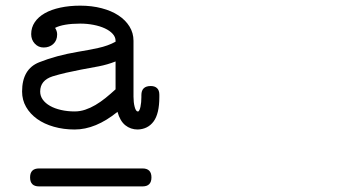

<svg xmlns="http://www.w3.org/2000/svg" viewBox="-20 -667 1244 679"><path d="M174.8 -568.4Q182.1 -557.1 182.1 -545.4Q182.1 -523.9 168.5 -511.5Q154.8 -499 134.3 -499Q115.7 -499 103 -512.7Q90.3 -526.4 90.3 -546.4Q90.3 -569.8 103 -588.6Q115.7 -607.4 138.7 -620.4Q161.6 -633.3 193.6 -640.1Q225.6 -647 263.7 -647Q304.7 -647 339.4 -637.9Q374 -628.9 398.9 -612.5Q423.8 -596.2 438 -573.2Q452.1 -550.3 452.1 -522.9V-325.2Q452.1 -315.4 453.1 -306.2Q454.1 -296.9 456.1 -289.6Q458 -282.2 460.7 -277.6Q463.4 -272.9 467.3 -272.9Q468.3 -272.9 468.3 -272.5Q473.6 -274.4 476.8 -289.6Q480 -304.7 480 -323.7V-330.6Q480 -362.8 513.2 -362.8Q527.3 -362.8 535.4 -355.2Q543.5 -347.7 543.5 -332V-323.7Q543.5 -265.1 523.2 -237.5Q502.9 -210 466.3 -209H467.3Q441.9 -209 423.1 -224.1Q404.3 -239.3 395.5 -271.5Q318.4 -209 244.1 -209Q204.6 -209 170.4 -218.8Q136.2 -228.5 111.3 -246.3Q86.4 -264.2 72.3 -288.8Q58.1 -313.5 58.1 -343.3Q58.1 -422.9 118.7 -446.8Q178.2 -470.7 256.3 -483.9Q292 -489.7 327.1 -497.3Q362.3 -504.9 388.7 -519.5V-522.9Q388.7 -536.1 378.4 -547.4Q368.2 -558.6 350.8 -566.7Q333.5 -574.7 310.8 -579.1Q288.1 -583.5 263.7 -583.5Q233.9 -583.5 211.2 -579.6Q188.5 -575.7 174.8 -568.4ZM388.7 -351.1V-449.7Q360.4 -438.5 329.1 -432.4Q297.9 -426.3 267.1 -420.9Q238.8 -415.5 213.6 -409.7Q188.5 -403.8 166 -397Q122.1 -382.8 122.1 -343.3Q122.1 -327.6 131.3 -314.7Q140.6 -301.8 157 -292.5Q173.3 -283.2 195.8 -278.1Q218.3 -272.9 244.1 -272.9Q263.2 -272.9 281.5 -279.1Q299.8 -285.2 317.6 -295.7Q335.4 -306.2 353 -320.3Q370.6 -334.5 388.7 -351.1ZM467.3 -272.5H468.3ZM118.2 -7.8Q86.4 -7.8 86.4 -39.6Q86.4 -71.3 118.2 -71.3H483.9Q515.6 -71.3 515.6 -39.6Q515.6 -7.8 483.9 -7.8Z"/></svg>

Font: Erica Type
Style: Italic
Weight: 400
Monospace: yes
Designer: Peter Wiegel
Foundry: Peter Wiegel
Version: Version 1.000 2010 initial release